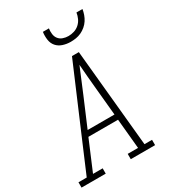

<svg xmlns="http://www.w3.org/2000/svg" viewBox="-240 -1072 1065 1189"><g transform="rotate(-30 292.5 -477.5)"><path d="M-15 0V-38H44L132 -245L341 -735H390L457 -38H511V0H337V-38H411L391 -251H179L89 -38H158V0ZM388 -290 369 -490Q365 -534 361 -577.5Q357 -621 354 -665Q336 -621 317.5 -577.5Q299 -534 281 -490L196 -290ZM379 -815Q351 -815 324.5 -823.5Q298 -832 281 -851.5Q264 -871 260 -899Q256 -927 260 -955H303Q300 -935 302.5 -915Q305 -895 316.5 -880.5Q328 -866 346.5 -859.5Q365 -853 385 -853Q406 -853 426.5 -859.5Q447 -866 463 -880.5Q479 -895 488 -914.5Q497 -934 500 -955H543Q540 -936 533.5 -917.5Q527 -899 516 -882Q505 -865 489 -851.5Q473 -838 454.5 -829.5Q436 -821 417 -818Q398 -815 379 -815Z"/></g></svg>

Font: Iosevka Slab XLtExObl
Style: Regular
Weight: 200
Width: 7
Italic angle: -9°
Monospace: yes
Designer: Belleve Invis
Foundry: Belleve Invis
Version: Version 11.1.1; ttfautohint (v1.8.3)